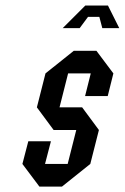

<svg xmlns="http://www.w3.org/2000/svg" viewBox="-20 -687 459 707"><path d="M62.5 -83.3 84.2 -166.7H167.5L145.8 -83.3H229.2L260.8 -208.3H177.5L115.8 -291.7L147.5 -416.7L251.7 -500H335L397.5 -416.7L376.7 -333.3H293.3L314.2 -416.7H230.8L199.2 -291.7H282.5L344.2 -208.3L312.5 -83.3L208.3 0H125ZM377.5 -666.7 419.2 -583.3H356.7L345.8 -625H304.2L273.3 -583.3H210.8L294.2 -666.7Z"/></svg>

Font: Yulong
Style: Italic
Weight: 400
Italic angle: -14.25°
Designer: GGBotNet
Foundry: f0n7.com
Version: 1.00